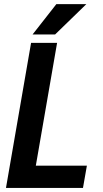

<svg xmlns="http://www.w3.org/2000/svg" viewBox="-20 -921 503 941"><path d="M405.8 -108.9 386.7 0H99.6L118.2 -108.9ZM259.8 -710.9 136.7 0H9.3L132.3 -710.9ZM139.6 -752 256.3 -900.9H403.3L250 -752Z"/></svg>

Font: Roboto Condensed SemiBold
Style: Italic
Weight: 600
Italic angle: -12°
Designer: Christian Robertson
Foundry: Google
Version: Version 3.008; 2023